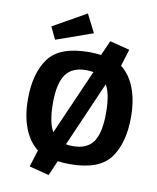

<svg xmlns="http://www.w3.org/2000/svg" viewBox="-109 -1037 1008 1229"><g transform="rotate(10 394.5 -422.0)"><path d="M78 -347Q78 -516 150 -613.5Q222 -711 413 -711Q449 -711 490 -706L533 -803L662 -770L628 -660Q686 -616 717 -535.5Q748 -455 748 -347Q748 -178 676 -80.5Q604 17 413 17Q376 17 335 12L293 109L164 76L198 -34Q140 -79 109 -159.5Q78 -240 78 -347ZM275 -166 461 -590Q431 -594 413 -594Q322 -594 281 -535.5Q240 -477 240 -350.5Q240 -224 275 -166ZM368 -104Q386 -100 413 -100Q506 -100 546 -158.5Q586 -217 586 -344Q586 -471 552 -526ZM145 -831 361 -953 421 -835 183 -751Z"/></g></svg>

Font: Fix15 Mono
Style: Bold
Weight: 700
Designer: Carrois Corporate & Edenspiekermann AG
Foundry: Carrois Corporate GbR & Edenspiekermann AG
Version: Version 3.206